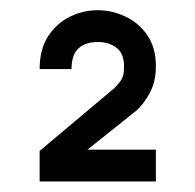

<svg xmlns="http://www.w3.org/2000/svg" viewBox="-20 -818 377 371"><path d="M56.6 -467.3H281.2V-528.8H148.9L243.2 -604Q257.3 -616.2 269.3 -638.2Q281.2 -660.2 281.2 -689.9Q281.2 -726.6 264.2 -750.7Q247.1 -774.9 221.2 -786.6Q195.3 -798.3 168.9 -798.3Q141.1 -798.3 115.5 -785.9Q89.8 -773.4 73.2 -748.3Q56.6 -723.1 56.6 -684.6H118.2Q118.2 -711.9 131.6 -724.4Q145 -736.8 168.9 -736.8Q190.9 -736.8 205.3 -725.6Q219.7 -714.4 219.7 -689.9Q219.7 -673.3 215.6 -665.8Q211.4 -658.2 200.7 -647.5L56.6 -526.4Z"/></svg>

Font: Estedad-VF-FD Black
Style: Regular
Weight: 900
Designer: Amin Abedi
Version: Version 4.000